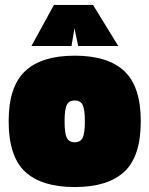

<svg xmlns="http://www.w3.org/2000/svg" viewBox="-20 -743 604 776"><path d="M15 -253Q15 -393 81.5 -455.5Q148 -518 282 -518Q416 -518 482.5 -455.5Q549 -393 549 -253Q549 -111 482.5 -49Q416 13 282 13Q148 13 81.5 -49Q15 -111 15 -253ZM323 -253Q323 -301 314 -319Q305 -337 282 -337Q259 -337 250 -319Q241 -301 241 -253Q241 -204 250 -186Q259 -168 282 -168Q305 -168 314 -186Q323 -204 323 -253ZM198 -723H356L458 -557H296L281 -629L269 -557H107Z"/></svg>

Font: Cairo Black
Style: Regular
Weight: 900
Designer: Mohamed Gaber, Accademia di Belle Arti di Urbino and others
Foundry: Kief Type Foundry, Accademia di Belle Arti di Urbino and others
Version: Version 3.011